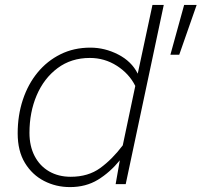

<svg xmlns="http://www.w3.org/2000/svg" viewBox="-20 -750 821 782"><path d="M348 -556Q407 -556 461.5 -528Q516 -500 541 -450L601 -730H647L492 0H451L468 -97Q428 -48 379 -18Q330 12 265 12Q208 12 159.5 -13Q111 -38 81.5 -86.5Q52 -135 52 -207Q52 -280 73 -343.5Q94 -407 133 -454.5Q172 -502 226.5 -529Q281 -556 348 -556ZM268 -30Q339 -30 388 -65.5Q437 -101 480 -158L531 -400Q506 -450 456 -482Q406 -514 346 -514Q270 -514 214.5 -472.5Q159 -431 129.5 -362Q100 -293 100 -209Q100 -155 121 -114.5Q142 -74 180 -52Q218 -30 268 -30ZM674 -527 730 -730H781L710 -527Z"/></svg>

Font: Azeret Mono Thin Thin
Style: Italic
Weight: 250
Italic angle: -12°
Version: Version 1.002